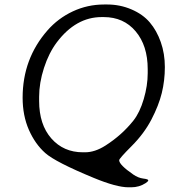

<svg xmlns="http://www.w3.org/2000/svg" viewBox="-20 -714 759 841"><path d="M151.4 -290V-272Q151.4 -168.5 204.8 -107.7Q258.3 -46.9 343.3 -46.9H352.5Q396 -46.9 442.4 -76.7Q514.2 -122.6 564.5 -186Q592.3 -221.2 609.6 -280Q627 -338.9 627 -393.6V-411.1Q627 -514.2 574.2 -576.7Q521.5 -639.2 434.6 -639.2H425.3Q312.5 -639.2 229 -528.8Q193.8 -481.9 172.6 -416.3Q151.4 -350.6 151.4 -290ZM502 -12.2Q502 7.8 563.5 50.3Q585.4 65.4 607.4 68.1Q629.4 70.8 629.4 75.7Q629.4 80.6 618.2 87.9Q589.8 106.4 554.7 106.4H543Q490.2 106.4 391.1 65.4Q223.1 -3.9 178.5 -43.5Q133.8 -83 106.4 -145.5Q79.1 -208 79.1 -286.1Q79.1 -457 188.5 -581.5Q234.4 -633.8 298.8 -664.1Q363.3 -694.3 436 -694.3H450.2Q505.4 -694.3 555.7 -672.9Q606 -651.4 636.2 -615.7Q666.5 -580.1 684.3 -529.5Q702.1 -479 702.1 -420.2Q702.1 -361.3 688.7 -306.6Q675.3 -252 643.1 -190.2Q610.8 -128.4 556.4 -74Q502 -19.5 502 -12.2Z"/></svg>

Font: Averia Libre Light
Style: Italic
Weight: 300
Italic angle: -8.5°
Version: Version 1.002